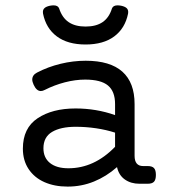

<svg xmlns="http://www.w3.org/2000/svg" viewBox="-20 -690 640 721"><path d="M485.4 -299.3V-105Q485.4 -66.4 517.6 -66.4H534.7Q551.3 -66.4 558.3 -58.8Q565.4 -51.3 565.4 -33.2Q565.4 -15.1 558.3 -7.6Q551.3 0 534.7 0H503.4Q471.7 0 449 -15.9Q426.3 -31.7 419.4 -62.5Q379.4 -27.3 332.8 -8.3Q286.1 10.7 233.9 10.7Q184.6 10.7 146.7 -6.1Q108.9 -22.9 87.4 -55.2Q65.9 -87.4 65.9 -131.8Q65.9 -209 121.1 -245.8Q176.3 -282.7 263.7 -282.7Q341.3 -282.7 412.1 -257.8V-299.3Q412.1 -346.7 385.5 -368.9Q358.9 -391.1 299.8 -391.1Q263.2 -391.1 223.6 -380.9Q184.1 -370.6 148.4 -352.5Q140.1 -348.1 133.3 -348.1Q117.2 -348.1 106.4 -371.6Q101.1 -383.3 101.1 -391.1Q101.1 -408.2 119.1 -417.5Q160.2 -439 207.3 -450.4Q254.4 -461.9 301.8 -461.9Q393.6 -461.9 439.5 -420.9Q485.4 -379.9 485.4 -299.3ZM143.1 -133.3Q143.1 -97.7 167.7 -77.9Q192.4 -58.1 236.8 -58.1Q334 -58.1 412.1 -138.7V-191.9Q378.9 -202.6 340.8 -208.3Q302.7 -213.9 264.2 -213.9Q208 -213.9 175.5 -194.6Q143.1 -175.3 143.1 -133.3ZM461.4 -645Q461.4 -641.1 460.9 -638.7Q449.7 -583.5 408.9 -553.2Q368.2 -522.9 301.3 -522.9Q234.4 -522.9 193.6 -553.2Q152.8 -583.5 141.6 -638.7Q141.1 -641.1 141.1 -645Q141.1 -654.3 147.5 -659.9Q153.8 -665.5 167.5 -668.5Q174.8 -669.9 181.2 -669.9Q197.8 -669.9 202.1 -658.2Q213.4 -623.5 237.8 -606.9Q262.2 -590.3 301.3 -590.3Q340.8 -590.3 365.2 -606.9Q389.6 -623.5 400.4 -658.2Q404.8 -669.9 421.4 -669.9Q427.7 -669.9 435.1 -668.5Q448.7 -665.5 455.1 -659.9Q461.4 -654.3 461.4 -645Z"/></svg>

Font: Courier Prime
Style: Regular
Weight: 400
Designer: Alan Dague-Greene, Quote-Unquote Apps
Foundry: Quote-Unquote Apps
Version: Version 3.018